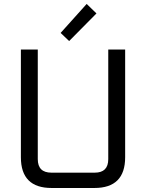

<svg xmlns="http://www.w3.org/2000/svg" viewBox="-20 -937 728 957"><path d="M84.1 -153.2V-690H168.3V-143.8Q168.3 -76.4 236.3 -76.4H452.3Q519.6 -76.4 519.6 -143.8V-690H603.8V-153.2Q603.8 0 450.6 0H237.3Q84.1 0 84.1 -153.2ZM282.2 -772.9 412 -917.4 460.8 -870 324.6 -732.4Z"/></svg>

Font: Oxanium ExtraLight
Style: Regular
Weight: 200
Designer: Severin Meyer
Version: Version 2.000